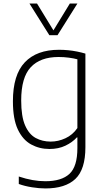

<svg xmlns="http://www.w3.org/2000/svg" viewBox="-20 -828 582 1078"><path d="M235 230Q200.5 230 159.5 223.5Q118.5 217 85.5 205V163Q126 176.5 162.8 183Q199.5 189.5 234.5 189.5Q325.5 189.5 370 148.2Q414.5 107 414.5 3.5V-56.5H411.5Q386.5 -29 347.5 -10.2Q308.5 8.5 257.5 8.5Q201.5 8.5 154.8 -17Q108 -42.5 80.2 -101Q52.5 -159.5 52.5 -259.5Q52.5 -407.5 119.2 -478Q186 -548.5 311.5 -548.5Q337 -548.5 362.8 -546Q388.5 -543.5 413.2 -538.5Q438 -533.5 459.5 -527V-1.5Q459.5 123.5 403 176.8Q346.5 230 235 230ZM264.5 -33Q307 -33 347.5 -51.8Q388 -70.5 414.5 -109V-495Q394.5 -500.5 366.8 -504.2Q339 -508 308.5 -508Q206.5 -508 152.8 -450.8Q99 -393.5 99 -264Q99 -174 121 -123.8Q143 -73.5 180.5 -53.2Q218 -33 264.5 -33ZM257 -630.5 145.5 -808H188L287 -646H273L372 -808H414.5L303 -630.5Z"/></svg>

Font: Encode Sans Condensed Thin ExtraLight
Style: Regular
Weight: 250
Version: Version 3.002